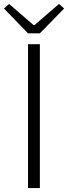

<svg xmlns="http://www.w3.org/2000/svg" viewBox="-36 -953 345 973"><path d="M106 0H166V-729H106ZM106 -784H166L289 -910L263 -933L139 -826H134L10 -933L-16 -910Z"/></svg>

Font: Noto Sans CJK SC Light
Style: Regular
Weight: 300
Designer: Ryoko NISHIZUKA 西塚涼子 (kana, bopomofo & ideographs); Paul D. Hunt (Latin, Greek & Cyrillic); Sandoll Communications 산돌커뮤니
Foundry: Adobe
Version: Version 2.004;hotconv 1.0.118;makeotfexe 2.5.65603